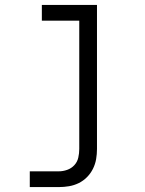

<svg xmlns="http://www.w3.org/2000/svg" viewBox="-20 -550 590 780"><path d="M219 210H101V146H219Q236 146 253 140Q270 134 282 121Q294 108 298 90.5Q302 73 302 55V-466H150V-530H374V55Q374 76 370.5 96.5Q367 117 357.5 136Q348 155 333 170Q318 185 299.5 194Q281 203 260.5 206.5Q240 210 219 210Z"/></svg>

Font: Lode Term
Style: Regular
Weight: 400
Monospace: yes
Designer: Belleve Invis
Foundry: Belleve Invis
Version: Version 29.2.0